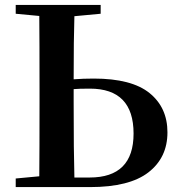

<svg xmlns="http://www.w3.org/2000/svg" viewBox="-20 -762 726 782"><path d="M283 -39H345Q524 -39 524 -218Q524 -401 346 -401Q301 -401 280 -399V-346Q280 -140 283 -39ZM390 -706 283 -696Q280 -605 280 -439Q319 -442 362 -442Q516 -442 589 -383Q662 -324 662 -223Q662 -120 584.5 -60Q507 0 347 0H44V-35L140 -44Q141 -144 141 -346V-395Q141 -597 140 -697L44 -706V-742H390Z"/></svg>

Font: Swei Spring CJKtc
Style: Bold
Weight: 700
Version: Version 1.021